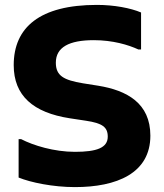

<svg xmlns="http://www.w3.org/2000/svg" viewBox="-20 -752 669 784"><path d="M56 -184V-27C105 -7 196 12 286 12C456 12 594 -44 594 -198C594 -331 498 -383 381 -402L318 -412C241 -425 208 -442 208 -496C208 -559 262 -588 363 -588C440 -588 504 -569 545 -550H556V-701C514 -719 446 -732 376 -732C142 -732 36 -640 36 -486C36 -361 116 -292 265 -269L331 -259C398 -249 420 -233 420 -194C420 -148 374 -132 286 -132C201 -132 116 -158 66 -184Z"/></svg>

Font: Kufam Arabic Latin Roman Bold
Style: Regular
Weight: 700
Designer: Wael Morcos & Artur Schmal
Version: Version 1.200;PS 001.200;hotconv 1.0.88;makeotf.lib2.5.64775